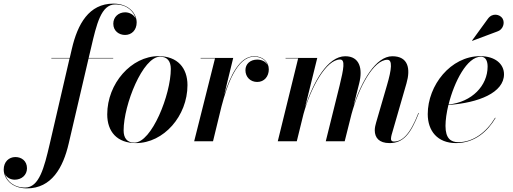

<svg xmlns="http://www.w3.org/2000/svg" viewBox="-228 -780 2831 1060"><path d="M55.5 -460V-457.5H156L46 17C16 145 -11.5 255.5 -89.5 255.5C-153 255.5 -190 218.5 -201 180.5C-191 201.5 -168 212 -146.5 212C-110 212 -79 187.5 -79 149C-79 108.5 -109 87 -143 87C-179 87 -207.5 113.5 -207.5 156C-207.5 203.5 -167 260 -79.5 260C56.5 260 120.5 146 151.5 11.5L261 -457.5H397V-460H261.5L275 -517C305 -645.5 330 -755.5 408 -755.5C474.5 -755.5 511 -716 521 -677.5C511 -699.5 486 -712 463 -712C426 -712 397.5 -686 397.5 -649C397.5 -608.5 429.5 -587 462.5 -587C499 -587 526.5 -614 526.5 -656C526.5 -703.5 485.5 -760 398 -760C262.5 -760 200.5 -646.5 169 -511.5L157 -460Z M522.5 10C676 10 807 -140 807 -310C807 -405 752 -470 647 -470C497.5 -470 364 -319.5 364 -148.5C364 -53.5 418 10 522.5 10ZM514 7.5C473 7.5 454.5 -18.5 454.5 -60C454.5 -201.5 560.5 -467 655.5 -467C696.5 -467 715 -441 715 -399.5C715 -258 609.5 7.5 514 7.5Z M959 -457.5 844 0H948L995 -193C1025.5 -310 1080 -467 1175 -467C1213.5 -467 1240.5 -447.5 1250 -420C1240 -439.5 1217.5 -451 1192.5 -451C1153 -451 1127 -426.5 1127 -392.5C1127 -355 1154 -327.5 1192 -327.5C1231.5 -327.5 1256 -358.5 1256 -397C1256 -438 1224 -469.5 1175 -469.5C1094.5 -469.5 1042.5 -360 1009.5 -255L1059.5 -460H879.5V-457.5Z M1675 0 1712.5 -149.5C1753 -298 1834.5 -450 1910.5 -450C1939.5 -450 1935 -399.5 1908 -308L1848.5 -103.5C1845 -91.5 1841 -75.5 1841 -61C1841 -19.5 1865 10 1922.5 10C1997.5 10 2038.5 -38 2084.5 -156L2082 -156.5C2035 -34.5 1991 1.5 1946.5 1.5C1936 1.5 1930.5 -4 1930.5 -13C1930.5 -19.5 1932 -28.5 1934 -35.5L2016 -319.5C2039.5 -400.5 2026 -469.5 1938 -469.5C1847 -469.5 1769.5 -333.5 1724.5 -198.5L1755 -319.5C1775.5 -400.5 1758 -469.5 1678 -469.5C1581 -469.5 1501 -326 1456.5 -188.5L1523.5 -460H1348.5V-457.5H1418L1305.5 0H1410.5L1447.5 -150.5C1488.5 -299 1573.5 -451.5 1649.5 -451.5C1679 -451.5 1669.5 -401 1647 -308L1570.5 0Z M2517 -606C2549 -615.5 2561.5 -654 2546 -678.5C2532 -700.5 2491 -711 2466 -677L2378 -556L2379.5 -554.5ZM2231.5 -85C2231.5 -118 2237.5 -158.5 2247.5 -200.5C2414 -212 2554.5 -268.5 2554.5 -370C2554.5 -426.5 2506 -470 2423 -470C2260 -470 2133.5 -309 2133.5 -150C2133.5 -57.5 2187 10 2289.5 10C2393.5 10 2465 -56 2508 -129L2505.5 -130C2457.5 -50 2384.5 5 2302.5 5C2261 5 2231.5 -15.5 2231.5 -85ZM2427 -467C2455.5 -467 2464 -439.5 2464 -412.5C2464 -307.5 2378 -216.5 2248.5 -203C2279.5 -328.5 2350.5 -467 2427 -467Z"/></svg>

Font: Bodoni* 72pt Medium
Style: Italic
Weight: 500
Italic angle: -13°
Version: Version 2.3